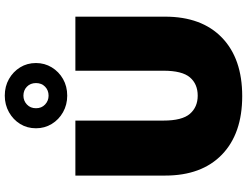

<svg xmlns="http://www.w3.org/2000/svg" viewBox="-138 -906 1059 824"><g transform="rotate(-90 392.0 -493.5)"><path d="M392 16Q231 16 141 -71Q51 -158 51 -315V-700H287V-322Q287 -242 316 -208.5Q345 -175 394 -175Q444 -175 472.5 -208.5Q501 -242 501 -322V-700H733V-315Q733 -158 643 -71Q553 16 392 16ZM394 -735Q355 -735 323 -753Q291 -771 272.5 -801.5Q254 -832 254 -869Q254 -907 272.5 -937Q291 -967 323 -985Q355 -1003 394 -1003Q434 -1003 465.5 -985Q497 -967 515.5 -937Q534 -907 534 -869Q534 -832 515.5 -801.5Q497 -771 465.5 -753Q434 -735 394 -735ZM394 -815Q417 -815 432.5 -830Q448 -845 448 -869Q448 -893 432.5 -908Q417 -923 394 -923Q372 -923 356 -908Q340 -893 340 -869Q340 -845 356 -830Q372 -815 394 -815Z"/></g></svg>

Font: Montserrat Thin Black
Style: Regular
Weight: 900
Version: Version 9.000